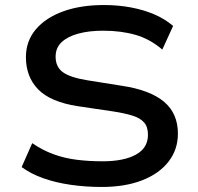

<svg xmlns="http://www.w3.org/2000/svg" viewBox="-20 -734 785 763"><path d="M384 9Q321 9 261.5 0.5Q202 -8 152.5 -25.5Q103 -43 66 -70L108 -165Q149 -137 193 -121Q237 -105 285.5 -99Q334 -93 387 -93Q472 -93 520 -119.5Q568 -146 568 -198Q568 -230 552.5 -247.5Q537 -265 506.5 -274.5Q476 -284 431 -291L289 -312Q180 -329 131.5 -379Q83 -429 83 -507Q83 -571 122.5 -617.5Q162 -664 231.5 -689Q301 -714 393 -714Q449 -714 500 -704.5Q551 -695 593 -677Q635 -659 668 -631L625 -537Q576 -579 518.5 -595.5Q461 -612 390 -612Q334 -612 291.5 -600.5Q249 -589 225 -566.5Q201 -544 201 -509Q201 -468 230 -447Q259 -426 327 -415L465 -393Q577 -376 632 -329.5Q687 -283 687 -203Q687 -140 650 -92Q613 -44 545 -17.5Q477 9 384 9Z"/></svg>

Font: Nunito Sans 7pt SemiExpanded SemiBold
Style: Regular
Weight: 600
Width: 6
Designer: Vernon Adams
Foundry: Vernon Adams
Version: Version 3.101;gftools[0.9.27]